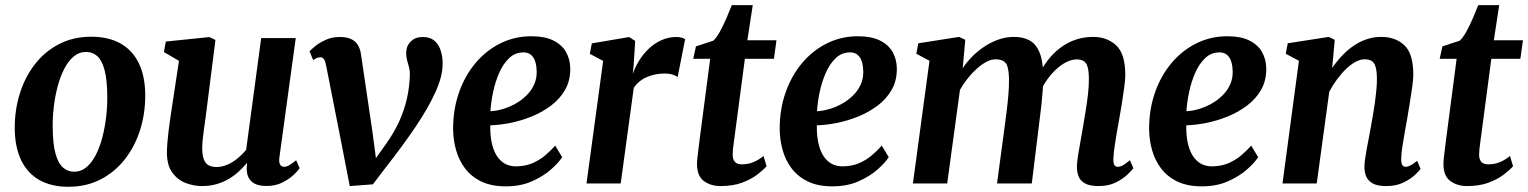

<svg xmlns="http://www.w3.org/2000/svg" viewBox="-20 -711 5921 744"><path d="M333.3 -568.7Q400.2 -568.7 446.7 -542.7Q493.1 -516.7 517.8 -466.3Q542.4 -415.8 542.8 -342.8Q543.1 -271.6 522.9 -207.5Q502.6 -143.4 463.8 -93.8Q425.1 -44.2 369.6 -15.7Q314.2 12.8 244.5 12.8Q179.3 12.8 133 -13.2Q86.7 -39.3 62.2 -89.7Q37.8 -140.2 37.1 -212.6Q36.7 -284.6 56.9 -348.9Q77.1 -413.2 115.7 -462.6Q154.3 -512.1 209.4 -540.4Q264.4 -568.7 333.3 -568.7ZM314.1 -509.7Q286.2 -509.7 264.9 -491.6Q243.7 -473.4 228.3 -442.9Q212.9 -412.4 202.9 -374.5Q193 -336.7 188.4 -296.5Q183.8 -256.4 184.2 -219.6Q184.5 -154.5 194.9 -116.4Q205.3 -78.3 223.9 -62Q242.4 -45.6 266.8 -45.6Q294.5 -45.6 315.6 -63.6Q336.7 -81.6 352 -112.1Q367.4 -142.6 377.1 -180.6Q386.8 -218.6 391.4 -258.8Q396.1 -299.1 395.7 -336.4Q395.3 -401.9 385.2 -439.7Q375 -477.5 356.9 -493.6Q338.8 -509.7 314.1 -509.7Z M762.4 10Q730.7 10 699.8 -1.8Q668.9 -13.6 648.2 -41.4Q627.5 -69.2 626.8 -117.3Q626.8 -134.8 628.4 -155.7Q630 -176.7 632.8 -199.8Q635.7 -223 639 -246.8Q642.4 -270.6 645.9 -293.2L673.5 -475.3L615.2 -509.3L622.6 -550L791.6 -567.4L814.8 -556L781 -289.2Q778.5 -267.7 775.4 -246.2Q772.3 -224.8 769.6 -204.9Q766.9 -185 765.2 -167.9Q763.6 -150.7 763.6 -137.4Q763.6 -109.7 769.8 -93.6Q776 -77.4 788.2 -70.6Q800.4 -63.8 818.6 -63.8Q840.7 -63.8 862 -73.3Q883.3 -82.8 901.7 -98.1Q920.1 -113.4 933.8 -130.4L992.1 -563.4H1126L1062.7 -101.4Q1060.2 -82.1 1065.5 -73.4Q1070.7 -64.6 1080.7 -64.6Q1089.6 -64.6 1099.4 -70Q1109.2 -75.3 1127.6 -90.1L1141 -59.3Q1136.3 -51.3 1119.4 -34.8Q1102.4 -18.2 1075.3 -4.3Q1048.1 9.7 1012.8 9.7Q976.2 9.7 957.6 -5.4Q939.1 -20.6 936.6 -46.3Q936.2 -48.9 936 -52.5Q935.8 -56.2 936 -60.4Q936.2 -64.7 936.7 -69.2Q937.2 -73.7 937.7 -77.6L936 -78.6Q922.7 -62.7 905.8 -47Q889 -31.2 867.6 -18.4Q846.3 -5.5 820.2 2.2Q794.2 10 762.4 10Z M1243.2 -459.8Q1240.3 -474.8 1235 -482Q1229.7 -489.1 1221.3 -489.1Q1212.4 -489.1 1205.9 -485.5Q1199.4 -482 1193.5 -478.3L1179.5 -512.3Q1183.7 -517.3 1199.7 -530.7Q1215.7 -544.1 1240.6 -555.9Q1265.4 -567.7 1295.7 -567.7Q1323.3 -567.7 1340.4 -559.7Q1357.6 -551.8 1366.6 -536.8Q1375.7 -521.8 1378.8 -500.7L1422.2 -207.4L1444.1 -42.6L1404.5 -52.6L1478 -156.3Q1508 -199 1527.4 -241.7Q1546.7 -284.4 1556.9 -329.3Q1567 -374.2 1568.2 -422.2Q1568.6 -437.1 1565 -450.2Q1561.3 -463.4 1557.6 -476.9Q1553.9 -490.4 1553.9 -505.3Q1553.9 -532.3 1571.4 -550Q1588.9 -567.7 1618.8 -567.7Q1646.2 -567.7 1663.1 -553.5Q1679.9 -539.2 1687.5 -515.9Q1695.2 -492.6 1695.2 -465.8Q1695.9 -416.5 1667.2 -353.6Q1638.5 -290.6 1588.7 -217.2Q1538.8 -143.8 1475.7 -63.3L1424.9 3.3L1335.3 10L1299.8 -172.7Z M2158.4 -102Q2145.1 -81 2115.4 -54.6Q2085.6 -28.1 2041.5 -8.5Q1997.4 11.1 1940 11.1Q1883.8 11.1 1844.7 -7.9Q1805.6 -26.9 1781.5 -59.2Q1757.5 -91.4 1746.7 -131.4Q1735.9 -171.3 1735.8 -212.6Q1735.9 -288.3 1758.9 -353.3Q1781.8 -418.3 1822.9 -467Q1864 -515.7 1919.2 -543.1Q1974.4 -570.5 2038.8 -570.5Q2090.8 -570.5 2123.8 -554.3Q2156.8 -538.1 2172.9 -510.2Q2188.9 -482.3 2189.7 -447.8Q2190.7 -399.9 2170.1 -363.6Q2149.5 -327.4 2115 -301.6Q2080.4 -275.7 2038.9 -259Q1997.4 -242.4 1955.7 -234.3Q1914 -226.2 1879.8 -225.4Q1879.1 -190.3 1884.8 -161.3Q1890.4 -132.3 1902.7 -111Q1915 -89.8 1934.1 -78.1Q1953.2 -66.4 1978.9 -66.4Q2013.9 -66.4 2041.9 -78.1Q2069.8 -89.8 2092 -108.4Q2114.2 -127 2131.2 -147ZM2008.6 -508Q1976.6 -508 1953.5 -486.3Q1930.3 -464.5 1914.9 -429.7Q1899.5 -395 1891 -355.4Q1882.6 -315.8 1880.4 -280Q1901.7 -281 1926.5 -287.9Q1951.2 -294.9 1975 -307.8Q1998.9 -320.8 2018.4 -339.5Q2038 -358.1 2049.3 -382.5Q2060.7 -406.8 2059.6 -436.4Q2058.6 -472 2045.5 -490Q2032.4 -508 2008.6 -508Z M2252.7 0 2317.2 -475 2265.6 -502.4 2273.3 -542.9 2417.5 -567.4 2441.3 -552.6 2435.7 -462.1 2432.2 -424.2Q2440.7 -450.2 2456.4 -475.8Q2472 -501.4 2493.9 -522.2Q2515.8 -542.9 2543 -555.3Q2570.2 -567.7 2601.4 -567.7Q2612.9 -567.7 2621.9 -564.9Q2630.9 -562.2 2634.9 -558.9L2605.8 -412.2Q2601.8 -416.2 2588.6 -421.2Q2575.3 -426.1 2553.6 -426.1Q2536.8 -426.1 2519.7 -422.7Q2502.7 -419.2 2486.9 -412.5Q2471.1 -405.8 2458.1 -395.2Q2445.1 -384.6 2435.8 -370.4L2385.2 0Z M2826.8 -183.7Q2824.7 -167.4 2823 -155.2Q2821.3 -142.9 2820.2 -132.6Q2819.1 -122.3 2819.1 -111.8Q2819.1 -93.4 2827.7 -83.8Q2836.4 -74.2 2853.7 -74.2Q2880.1 -74.2 2900.8 -83.2Q2921.4 -92.3 2938.6 -106.6L2950.6 -67Q2937.6 -52 2914 -34.1Q2890.4 -16.1 2855.3 -3Q2820.2 10 2771.8 10Q2734.8 10 2707.9 -9.2Q2680.9 -28.4 2680.9 -76.4Q2680.9 -80.1 2681.2 -85.8Q2681.4 -91.5 2682.7 -102.1Q2684 -112.8 2686.1 -130.6Q2688.2 -148.4 2691.8 -176.3L2731.9 -483.1H2666.3L2676.8 -531.3L2743.9 -553.3Q2756.8 -565.1 2769.9 -589Q2783 -612.9 2794.9 -640.4Q2806.8 -668 2815.8 -691H2896.9L2876.1 -555H2988.9L2978.9 -483.1H2866.4Z M3423.9 -102Q3410.6 -81 3380.9 -54.6Q3351.1 -28.1 3307 -8.5Q3262.9 11.1 3205.5 11.1Q3149.3 11.1 3110.2 -7.9Q3071.1 -26.9 3047 -59.2Q3023 -91.4 3012.2 -131.4Q3001.4 -171.3 3001.3 -212.6Q3001.4 -288.3 3024.4 -353.3Q3047.3 -418.3 3088.4 -467Q3129.5 -515.7 3184.7 -543.1Q3239.9 -570.5 3304.3 -570.5Q3356.3 -570.5 3389.3 -554.3Q3422.3 -538.1 3438.4 -510.2Q3454.4 -482.3 3455.2 -447.8Q3456.2 -399.9 3435.6 -363.6Q3415 -327.4 3380.5 -301.6Q3345.9 -275.7 3304.4 -259Q3262.9 -242.4 3221.2 -234.3Q3179.5 -226.2 3145.3 -225.4Q3144.6 -190.3 3150.3 -161.3Q3155.9 -132.3 3168.2 -111Q3180.5 -89.8 3199.6 -78.1Q3218.7 -66.4 3244.4 -66.4Q3279.4 -66.4 3307.4 -78.1Q3335.3 -89.8 3357.5 -108.4Q3379.7 -127 3396.7 -147ZM3274.1 -508Q3242.1 -508 3219 -486.3Q3195.8 -464.5 3180.4 -429.7Q3165 -395 3156.5 -355.4Q3148.1 -315.8 3145.9 -280Q3167.2 -281 3192 -287.9Q3216.7 -294.9 3240.5 -307.8Q3264.4 -320.8 3283.9 -339.5Q3303.5 -358.1 3314.8 -382.5Q3326.2 -406.8 3325.1 -436.4Q3324.1 -472 3311 -490Q3297.9 -508 3274.1 -508Z M3720.4 -556.6 3710.6 -446.7Q3727.2 -472 3749.5 -494Q3771.9 -516 3797.8 -532.7Q3823.7 -549.3 3851.9 -558.7Q3880 -568 3909 -568Q3944.7 -568 3969.1 -554.6Q3993.5 -541.2 4006.9 -511.1Q4020.2 -481.1 4022.4 -430.6Q4022.7 -423.5 4022.7 -415.8Q4022.6 -408.2 4022.1 -400Q4021.5 -391.9 4020.7 -383.3L4001.5 -411.9Q4017.8 -448.6 4040.1 -477.3Q4062.3 -506.1 4089.6 -526.4Q4116.9 -546.7 4148.6 -557.4Q4180.3 -568 4215.8 -568Q4270.2 -568 4305.4 -535Q4340.5 -502.1 4340.5 -420.9Q4340.5 -403.9 4336.5 -373.1Q4332.5 -342.3 4327 -308.4Q4321.5 -274.4 4316.5 -247Q4312 -221.9 4307.1 -194.1Q4302.2 -166.4 4298.6 -140.3Q4294.9 -114.2 4294.3 -94.2Q4294.1 -76.6 4298.9 -70.6Q4303.7 -64.6 4311.2 -64.6Q4320.7 -64.6 4331 -70.3Q4341.2 -75.9 4358.5 -90.2L4371.9 -59.4Q4366.7 -52.1 4349.8 -35.4Q4332.8 -18.8 4304.5 -4.4Q4276.3 10 4237.4 10Q4201.6 10 4183.2 -0.9Q4164.9 -11.8 4158.9 -29Q4152.8 -46.2 4153 -64.9Q4153.3 -82 4157.2 -107.6Q4161.1 -133.1 4166.6 -162.1Q4172.1 -191.2 4176.6 -219.1Q4181.1 -245.9 4186.5 -278.8Q4192 -311.7 4195.9 -345.2Q4199.8 -378.7 4199.4 -407.7Q4199.1 -451.3 4187.8 -466.1Q4176.5 -480.9 4152.7 -480.9Q4133.4 -480.9 4111.8 -470.2Q4090.3 -459.4 4069.4 -439.4Q4048.4 -419.4 4030.7 -392.1Q4012.9 -364.7 4001.1 -331.5L4022.9 -408.2Q4022.4 -385 4020.3 -356.9Q4018.1 -328.7 4015 -300.3Q4012 -271.9 4008.5 -247L3978.2 0H3843.5L3872.7 -217.9Q3876.5 -245.7 3880.6 -278.3Q3884.7 -311 3887.5 -344Q3890.3 -377.1 3889.9 -405.5Q3888.9 -452.8 3876.9 -467Q3865 -481.2 3837.4 -481.2Q3821.9 -481.2 3803.7 -472Q3785.6 -462.8 3766.8 -446.3Q3748 -429.8 3730.7 -408.3Q3713.4 -386.8 3699.8 -362.6L3650.4 0H3517.5L3581.8 -475.5L3530.8 -502.8L3538.5 -543.3L3696.6 -568Z M4855.4 -102Q4842.1 -81 4812.4 -54.6Q4782.6 -28.1 4738.5 -8.5Q4694.4 11.1 4637 11.1Q4580.8 11.1 4541.7 -7.9Q4502.6 -26.9 4478.5 -59.2Q4454.5 -91.4 4443.7 -131.4Q4432.9 -171.3 4432.8 -212.6Q4432.9 -288.3 4455.9 -353.3Q4478.8 -418.3 4519.9 -467Q4561 -515.7 4616.2 -543.1Q4671.4 -570.5 4735.8 -570.5Q4787.8 -570.5 4820.8 -554.3Q4853.8 -538.1 4869.9 -510.2Q4885.9 -482.3 4886.7 -447.8Q4887.7 -399.9 4867.1 -363.6Q4846.5 -327.4 4812 -301.6Q4777.4 -275.7 4735.9 -259Q4694.4 -242.4 4652.7 -234.3Q4611 -226.2 4576.8 -225.4Q4576.1 -190.3 4581.8 -161.3Q4587.4 -132.3 4599.7 -111Q4612 -89.8 4631.1 -78.1Q4650.2 -66.4 4675.9 -66.4Q4710.9 -66.4 4738.9 -78.1Q4766.8 -89.8 4789 -108.4Q4811.2 -127 4828.2 -147ZM4705.6 -508Q4673.6 -508 4650.5 -486.3Q4627.3 -464.5 4611.9 -429.7Q4596.5 -395 4588 -355.4Q4579.6 -315.8 4577.4 -280Q4598.7 -281 4623.5 -287.9Q4648.2 -294.9 4672 -307.8Q4695.9 -320.8 4715.4 -339.5Q4735 -358.1 4746.3 -382.5Q4757.7 -406.8 4756.6 -436.4Q4755.6 -472 4742.5 -490Q4729.4 -508 4705.6 -508Z M5142.1 -447.4Q5159.8 -473.4 5180.6 -495.4Q5201.4 -517.4 5225.4 -533.7Q5249.3 -550.1 5276.1 -559Q5302.8 -568 5332.1 -568Q5387.5 -568 5422 -535.6Q5456.5 -503.2 5456.5 -421.2Q5456.5 -403.9 5452.2 -372.9Q5447.9 -341.9 5442.3 -308Q5436.7 -274 5432.1 -247Q5427.9 -222 5422.7 -194.2Q5417.5 -166.4 5413.7 -140.2Q5409.9 -114 5409.7 -94.2Q5409.5 -76.6 5414.6 -70.6Q5419.6 -64.6 5426.1 -64.6Q5435.1 -64.6 5445.2 -69.8Q5455.4 -74.9 5471.6 -87.7L5484.7 -56.6Q5480.3 -49.7 5463.3 -33.6Q5446.3 -17.4 5418.3 -3.7Q5390.3 10 5351.7 10Q5316.6 10 5298.3 -0.8Q5280 -11.6 5273.4 -28.8Q5266.8 -46 5267.1 -65.2Q5267.4 -78 5269.8 -95.5Q5272.1 -113.1 5276 -133.8Q5279.9 -154.4 5284.1 -176.1Q5288.2 -197.7 5291.9 -217.9Q5295.5 -238.3 5299.7 -262.3Q5303.9 -286.2 5307.5 -311.5Q5311 -336.8 5313.4 -361.4Q5315.8 -385.9 5315.5 -407.7Q5315.1 -436.9 5310.2 -452.7Q5305.3 -468.6 5294.9 -474.9Q5284.5 -481.2 5267.7 -481.2Q5251 -481.2 5232.6 -471.2Q5214.2 -461.2 5196.1 -443.8Q5178 -426.5 5161.2 -403.8Q5144.4 -381.2 5130.9 -355.7L5082.3 0H4949.7L5013.3 -475.5L4962.3 -502.8L4970 -543.3L5128.8 -568L5152.2 -556.6Z M5719.3 -183.7Q5717.2 -167.4 5715.5 -155.2Q5713.8 -142.9 5712.7 -132.6Q5711.6 -122.3 5711.6 -111.8Q5711.6 -93.4 5720.2 -83.8Q5728.9 -74.2 5746.2 -74.2Q5772.6 -74.2 5793.3 -83.2Q5813.9 -92.3 5831.1 -106.6L5843.1 -67Q5830.1 -52 5806.5 -34.1Q5782.9 -16.1 5747.8 -3Q5712.7 10 5664.3 10Q5627.3 10 5600.4 -9.2Q5573.4 -28.4 5573.4 -76.4Q5573.4 -80.1 5573.7 -85.8Q5573.9 -91.5 5575.2 -102.1Q5576.5 -112.8 5578.6 -130.6Q5580.7 -148.4 5584.3 -176.3L5624.4 -483.1H5558.8L5569.3 -531.3L5636.4 -553.3Q5649.3 -565.1 5662.4 -589Q5675.5 -612.9 5687.4 -640.4Q5699.3 -668 5708.3 -691H5789.4L5768.6 -555H5881.4L5871.4 -483.1H5758.9Z"/></svg>

Font: Merriweather Light
Style: Italic
Weight: 300
Italic angle: -7.8°
Designer: Eben Sorkin
Foundry: Eben Sorkin
Version: Version 2.101